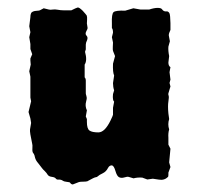

<svg xmlns="http://www.w3.org/2000/svg" viewBox="-20 -471 523 506"><path d="M57.1 -401.9 60.1 -425.8Q60.1 -433.6 63 -438Q67.4 -441.9 75.2 -442.4Q83 -442.9 85 -443.8L95.2 -449.2L108.9 -445.8Q112.8 -444.8 118.7 -445.8Q124.5 -446.8 132.3 -445.3Q140.1 -443.8 147.9 -443.8H168Q180.7 -450.2 184.6 -451.2Q188.5 -452.1 198.2 -442.4Q207 -432.6 208.5 -430.2Q210 -426.8 209.5 -418.9Q209 -411.1 209 -409.2L210.9 -397Q210.9 -395 207.5 -388.7Q203.6 -381.3 208 -377Q212.4 -372.6 209.5 -365.2Q206.1 -358.4 206.1 -353.5V-340.8L204.1 -334.5Q210.4 -311.5 203.1 -300.8V-267.1Q206.1 -264.2 206.1 -258.8V-225.1Q206.1 -223.1 207.5 -218.8Q209 -213.9 208.5 -210.4Q208 -207 207 -203.6Q203.6 -191.4 209 -180.2L206.1 -164.1L209 -157.2V-149.9Q209 -131.8 215.8 -127Q222.7 -122.1 239.3 -122.1Q255.9 -122.1 271 -152.8Q277.8 -167 277.8 -168.5V-187L280.8 -203.1Q277.8 -206.1 277.8 -210Q276.9 -213.9 277.8 -223.1L280.8 -232.9Q277.8 -241.7 277.8 -252L280.8 -272Q276.9 -280.3 277.8 -303.2L283.2 -323.2L277.8 -336.9Q276.9 -339.8 277.3 -347.7Q277.8 -355.5 277.8 -358.9L274.9 -373L277.8 -384.8Q277.8 -394 274.9 -397V-409.2Q273.9 -434.1 279.3 -439Q284.7 -443.8 310.1 -442.9L331.5 -449.2L350.6 -445.8Q361.8 -445.8 373 -445.8Q386.2 -450.2 395.5 -450.2Q404.8 -450.2 407.2 -446.3Q410.6 -441.4 416 -440.9H420.9Q424.8 -439.9 426.8 -435.5Q428.7 -431.2 429.2 -410.2V-392.1Q424.8 -383.3 424.8 -377.9L427.7 -362.3L423.8 -348.1Q422.9 -337.4 425.8 -323.2L423.8 -306.2Q423.8 -297.4 429.2 -293.9Q429.2 -293 426.8 -280.8L429.2 -261.2Q429.2 -259.8 426.8 -252.4L429.2 -243.2L423.8 -225.1Q422.9 -223.1 424.3 -219.2Q425.8 -215.3 423.8 -203.6Q421.9 -191.9 423.8 -171.9L425.8 -157.2Q421.4 -143.6 425.8 -129.9Q422.9 -120.6 423.8 -107.9V-89.8L429.2 -79.1L425.8 -43L429.2 -30.8L423.8 -16.1V-10.7Q423.8 -6.3 422.9 -4.9Q413.1 4.9 398.9 2.4Q384.8 0 382.8 0L368.2 2L355 -2.9Q342.8 -3.9 332 -1L318.8 -4.9Q315.9 -5.9 307.6 -3.4Q299.8 -1 293.9 -3.9Q288.1 -6.8 284.2 -20.5Q280.3 -34.2 274.9 -35.2Q268.1 -35.2 264.6 -28.3Q259.8 -18.6 250.5 -14.2Q241.2 -9.8 238.3 -6.8Q235.4 -3.9 232.4 -3.9Q229 -3.9 210 6.8Q206.1 7.8 198.7 7.8Q191.4 7.8 188 8.8L171.9 15.1Q167.5 15.1 164.1 9.8Q161.1 8.8 156.2 8.3Q149.4 7.8 145 4.9Q140.6 2 134.8 2.4Q129.4 2.9 127 -0.5Q124.5 -3.9 116.7 -4.9Q108.4 -5.9 105.5 -10.7Q103 -15.1 98.1 -20Q92.8 -24.9 90.8 -27.8Q86.9 -33.2 80.6 -41Q74.2 -48.3 72.3 -55.7Q70.8 -63 69.8 -64Q69.8 -64.9 68.4 -66.4Q66.9 -67.9 65.9 -70.8Q64.9 -73.7 65.4 -81.5Q65.9 -88.9 64.9 -91.8Q58.1 -122.6 59.1 -129.9L62 -147L60.1 -158.7L55.2 -175.8L62 -204.1L60.1 -213.9V-269L57.1 -283.2L61 -300.8L60.1 -311.5V-316.9L64.9 -328.1L60.1 -341.8Q60.1 -348.6 60.1 -355Q57.1 -372.1 57.1 -373L60.1 -386.2Z"/></svg>

Font: AntiqueNobleBoldCondensed
Style: BoldCondensed
Weight: 700
Version: Version 001.000